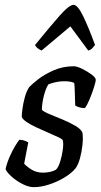

<svg xmlns="http://www.w3.org/2000/svg" viewBox="-20 -774 416 794"><path d="M120 0Q98 0 72 -13.5Q46 -27 26.5 -45Q7 -63 3 -75Q9 -101 20 -126Q31 -151 42.5 -170Q54 -189 60 -196Q71 -196 81 -192.5Q91 -189 97 -185Q94 -170 89 -145Q84 -120 80 -97Q92 -84 111.5 -72Q131 -60 159 -60Q171 -60 186 -63Q201 -66 211 -72Q221 -81 228.5 -104.5Q236 -128 239.5 -153.5Q243 -179 240 -193Q238 -199 220.5 -207Q203 -215 179 -225.5Q155 -236 131 -247Q107 -258 90 -269.5Q73 -281 70 -291Q70 -302 73 -325Q76 -348 83 -373Q90 -398 101 -414Q111 -425 137 -445.5Q163 -466 201.5 -483Q240 -500 285 -500Q298 -500 319.5 -489.5Q341 -479 358.5 -466Q376 -453 376 -444Q376 -436 368.5 -412.5Q361 -389 351 -364.5Q341 -340 331 -327Q318 -327 307 -330.5Q296 -334 291 -338Q290 -360 289.5 -387Q289 -414 287 -431Q279 -435 268.5 -436.5Q258 -438 247 -438Q225 -438 205.5 -433Q186 -428 180 -425Q170 -410 162 -380Q154 -350 153 -320Q162 -311 187 -301Q212 -291 240.5 -279Q269 -267 292 -253.5Q315 -240 321 -225Q324 -203 321 -174.5Q318 -146 311 -120.5Q304 -95 294 -80Q278 -59 247.5 -40.5Q217 -22 183 -11Q149 0 120 0ZM152 -565Q142 -569 134.5 -575.5Q127 -582 125 -588Q186 -663 226 -708.5Q266 -754 284 -754Q301 -754 323.5 -708Q346 -662 373 -588Q368 -582 362 -575Q356 -568 345 -565L271 -665Z"/></svg>

Font: Texturina 72pt 72pt Medium
Style: Italic
Weight: 500
Italic angle: -11°
Designer: Guillermo Torres Carreño
Foundry: Omnibus-Type
Version: Version 1.002; ttfautohint (v1.8.3)